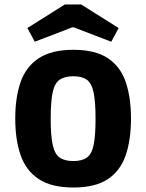

<svg xmlns="http://www.w3.org/2000/svg" viewBox="-20 -823 652 856"><path d="M307 13Q210 13 153 -24.5Q96 -62 72 -131Q48 -200 48 -294Q48 -389 72 -457.5Q96 -526 153 -563.5Q210 -601 307 -601Q405 -601 461 -563.5Q517 -526 540.5 -457.5Q564 -389 564 -294Q564 -200 540.5 -131Q517 -62 461 -24.5Q405 13 307 13ZM307 -105Q346 -105 367.5 -120.5Q389 -136 397.5 -177Q406 -218 406 -294Q406 -371 397 -412Q388 -453 366.5 -468Q345 -483 307 -483Q269 -483 246.5 -468Q224 -453 215 -412Q206 -371 206 -294Q206 -218 215 -177Q224 -136 246 -120.5Q268 -105 307 -105ZM135 -637 102 -698 269 -803H342L509 -698L476 -637L309 -701H302Z"/></svg>

Font: Ruda SemiBold
Style: Bold
Weight: 900
Designer: Mariela Monsalve and Angelina Sanchez
Foundry: Mariela Monsalve and Angelina Sanchez
Version: Version 2.000